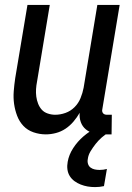

<svg xmlns="http://www.w3.org/2000/svg" viewBox="-20 -540 540 783"><path d="M167 8Q141 8 116.5 -0.5Q92 -9 75.5 -26.5Q59 -44 50 -67.5Q41 -91 37.5 -116Q34 -141 36 -167.5Q38 -194 42 -221L92 -520H183L131 -207Q128 -192 127 -176.5Q126 -161 128 -146Q130 -131 135.5 -117Q141 -103 150.5 -92.5Q160 -82 175 -77Q190 -72 205 -72Q226 -72 247 -79.5Q268 -87 284 -103Q300 -119 308.5 -140Q317 -161 321 -182L377 -520H468L397 -93Q396 -89 397 -85Q398 -81 400.5 -78Q403 -75 407 -73.5Q411 -72 416 -72H436L435 8H402Q382 8 363 3.5Q344 -1 330 -12.5Q316 -24 309.5 -42Q303 -60 305 -80Q294 -61 279.5 -44Q265 -27 247 -15Q229 -3 208 2.5Q187 8 167 8ZM368 223Q352 223 337.5 220.5Q323 218 309 212.5Q295 207 283.5 198.5Q272 190 264.5 178Q257 166 255 151Q253 136 256 120Q261 91 278.5 64Q296 37 320.5 16Q345 -5 373 -19Q401 -33 430 -40L424 0Q408 9 394.5 21Q381 33 370 47Q359 61 349.5 76.5Q340 92 338 109Q336 119 339 128.5Q342 138 349.5 143.5Q357 149 366.5 151Q376 153 386 153Q394 153 401.5 152Q409 151 416 149L404 219Q395 221 386 222Q377 223 368 223Z"/></svg>

Font: Iosevka Medium
Style: Italic
Weight: 500
Italic angle: -9°
Monospace: yes
Designer: Belleve Invis
Foundry: Belleve Invis
Version: Version 32.5.0; ttfautohint (v1.8.4)